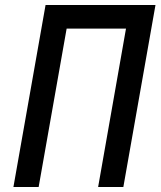

<svg xmlns="http://www.w3.org/2000/svg" viewBox="-20 -745 640 765"><path d="M161.5 -725H599.5L471.5 0H371L482 -631H245.5L134 0H33.5Z"/></svg>

Font: JuliaMono MediumItalic
Style: Regular
Weight: 500
Italic angle: -9°
Monospace: yes
Designer: cormullion
Foundry: corm
Version: Version 0.049; ttfautohint (v1.8.4)